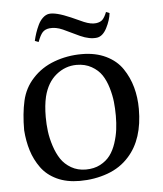

<svg xmlns="http://www.w3.org/2000/svg" viewBox="-49 -671 617 729"><g transform="rotate(-5 260.0 -306.5)"><path d="M247.1 -606.9 293.9 -585.9Q320.8 -574.7 339.8 -577.1Q356.4 -579.1 365 -588.1Q373.5 -597.2 380.9 -616.2L394 -610.8Q391.1 -584 376 -554.7Q360.8 -525.4 338.9 -522Q311 -518.1 274.9 -534.2L211.9 -564Q185.5 -575.7 162.1 -573.2Q144.5 -571.3 135 -560.8Q125.5 -550.3 116.2 -524.9L102.1 -530.3Q105.5 -545.4 110.4 -560.1Q115.2 -574.7 122.6 -590.1Q129.9 -605.5 140.9 -615.7Q151.9 -626 164.1 -627.9Q189.9 -631.8 247.1 -606.9ZM126 -315.9Q118.2 -282.7 118.2 -238.8Q118.2 -210.9 121.6 -184.1Q125 -157.2 134.5 -127.9Q144 -98.6 158.4 -76.9Q172.9 -55.2 197.3 -41Q221.7 -26.9 252.9 -26.9Q284.2 -26.9 307.9 -39.3Q331.5 -51.8 345.7 -70.8Q359.9 -89.8 368.7 -116.5Q377.4 -143.1 380.6 -168Q383.8 -192.9 383.8 -220.2Q383.8 -248 381.1 -273.4Q378.4 -298.8 369.9 -327.6Q361.3 -356.4 347.4 -377.2Q333.5 -397.9 308.8 -411.9Q284.2 -425.8 252 -425.8Q209 -425.8 174.1 -397.5Q139.2 -369.1 126 -315.9ZM226.1 14.2Q176.3 14.2 138.9 -3.4Q101.6 -21 79.6 -51.5Q57.6 -82 46.4 -117.9Q35.2 -153.8 32.2 -195.8Q32.2 -258.8 43.2 -307.4Q54.2 -356 86.9 -391.1Q120.6 -428.2 170.2 -446.5Q219.7 -464.8 274.9 -464.8Q327.6 -464.8 367.4 -445.6Q407.2 -426.3 429.4 -393.3Q451.7 -360.4 462.4 -321.5Q473.1 -282.7 473.1 -238.8Q473.1 -123.5 415 -59.1Q381.8 -21.5 332.3 -3.7Q282.7 14.2 226.1 14.2Z"/></g></svg>

Font: Aref Ruqaa
Style: Regular
Weight: 400
Designer: Abdoulla Aref
Version: Version 0.7